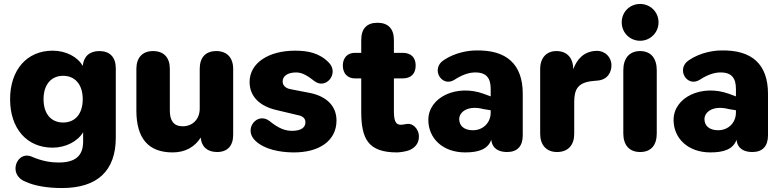

<svg xmlns="http://www.w3.org/2000/svg" viewBox="-20 -759 3944 970"><path d="M293 191C470 191 565 106 565 -64V-414C565 -470 535 -501 482 -501C432 -501 403 -474 398 -426C372 -472 313 -503 246 -503C115 -503 31 -405 31 -258C31 -110 115 -13 246 -13C311 -13 372 -44 400 -91V-44C400 30 359 62 276 62C242 62 196 57 139 32C66 1 17 122 107 158C153 180 220 191 293 191ZM299 -140C239 -140 200 -183 200 -258C200 -332 239 -376 299 -376C359 -376 398 -332 398 -258C398 -183 359 -140 299 -140Z M852 11C914 11 963 -15 994 -64C998 -17 1028 9 1077 9C1129 9 1158 -22 1158 -78V-411C1158 -468 1126 -501 1073 -501C1018 -501 989 -468 989 -411V-210C989 -157 953 -121 903 -121C858 -121 838 -149 838 -200V-411C838 -468 808 -501 753 -501C700 -501 669 -468 669 -411V-200C669 -61 729 11 852 11Z M1459 11C1594 13 1680 -49 1680 -150C1680 -221 1633 -271 1548 -289L1445 -309C1418 -315 1408 -331 1408 -348C1408 -373 1431 -393 1476 -393C1507 -393 1533 -377 1569 -349C1627 -305 1694 -388 1642 -442C1595 -491 1537 -503 1470 -503C1339 -503 1241 -442 1241 -345C1241 -270 1294 -222 1377 -203L1482 -178C1509 -173 1523 -162 1523 -141C1523 -117 1504 -98 1456 -98C1420 -98 1388 -110 1341 -148C1279 -195 1207 -106 1271 -47C1318 -3 1395 10 1459 11Z M1986 11C1997 11 2031 7 2050 -1C2085 -17 2099 -44 2096 -78C2092 -109 2066 -137 2037 -133C2024 -132 2024 -130 2010 -129C1973 -126 1970 -157 1970 -207V-363H2015C2057 -363 2080 -387 2080 -428C2080 -468 2057 -492 2015 -492H1970V-557C1970 -614 1941 -644 1887 -644C1833 -644 1805 -614 1805 -557V-492H1772C1737 -492 1712 -468 1712 -428C1712 -387 1737 -363 1772 -363H1805V-196C1805 -58 1839 11 1986 11Z M2330 11C2398 11 2445 -5 2462 -53C2467 -7 2501 9 2542 9C2594 9 2621 -21 2621 -75V-285C2621 -434 2540 -508 2384 -504C2347 -504 2280 -494 2223 -456C2153 -412 2212 -315 2276 -356C2322 -386 2356 -393 2382 -393C2440 -393 2459 -361 2459 -310V-272L2424 -285C2287 -335 2144 -268 2144 -153C2144 -60 2217 11 2330 11ZM2300 -157C2300 -195 2346 -228 2422 -208L2459 -202V-191C2459 -137 2419 -101 2369 -101C2323 -101 2300 -125 2300 -157Z M2794 9C2851 9 2881 -27 2881 -83V-243C2881 -308 2899 -343 2978 -350L3000 -352C3053 -357 3071 -399 3069 -434C3067 -469 3039 -503 2993 -502C2931 -500 2895 -461 2876 -409C2876 -466 2845 -501 2791 -501C2741 -501 2709 -467 2709 -410V-83C2709 -27 2740 9 2794 9Z M3214 9C3269 9 3298 -25 3298 -85V-404C3298 -465 3268 -501 3214 -501C3160 -501 3129 -465 3129 -404V-85C3129 -25 3160 9 3214 9ZM3214 -553C3265 -553 3307 -594 3307 -646C3307 -699 3265 -739 3214 -739C3162 -739 3121 -699 3121 -646C3121 -594 3162 -553 3214 -553Z M3569 11C3637 11 3684 -5 3701 -53C3706 -7 3740 9 3781 9C3833 9 3860 -21 3860 -75V-285C3860 -434 3779 -508 3623 -504C3586 -504 3519 -494 3462 -456C3392 -412 3451 -315 3515 -356C3561 -386 3595 -393 3621 -393C3679 -393 3698 -361 3698 -310V-272L3663 -285C3526 -335 3383 -268 3383 -153C3383 -60 3456 11 3569 11ZM3539 -157C3539 -195 3585 -228 3661 -208L3698 -202V-191C3698 -137 3658 -101 3608 -101C3562 -101 3539 -125 3539 -157Z"/></svg>

Font: SN Pro Heavy
Style: Regular
Weight: 800
Designer: Tobias Whetton
Foundry: Supernotes
Version: Version 1.001;Glyphs 3.2 (3249)